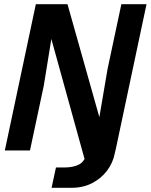

<svg xmlns="http://www.w3.org/2000/svg" viewBox="-20 -718 719 916"><path d="M383 39 225 -532 189 -310 123 0H3L151 -698H302L454 -159L493 -388L559 -698H679L531 0ZM226 178 247 81H287Q331 81 358.5 66Q386 51 396 6L412 -68H545L528 12Q519 59 490.5 96.5Q462 134 419 156Q376 178 321 178Z"/></svg>

Font: Azeret Mono Thin Medium
Style: Italic
Weight: 500
Italic angle: -12°
Version: Version 1.002